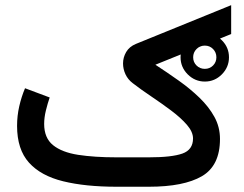

<svg xmlns="http://www.w3.org/2000/svg" viewBox="-20 -710 926 730"><path d="M666.5 -492.2Q666.5 -529.8 693.8 -556.9Q721.2 -584 758.8 -584Q796.4 -584 823.5 -556.9Q850.6 -529.8 850.6 -492.2Q850.6 -454.6 823.5 -427.2Q796.4 -399.9 758.8 -399.9Q721.2 -399.9 693.8 -427.2Q666.5 -454.6 666.5 -492.2ZM714.4 -492.2Q714.4 -473.6 727.3 -460.9Q740.2 -448.2 758.8 -448.2Q777.3 -448.2 790 -460.9Q802.7 -473.6 802.7 -492.2Q802.7 -510.7 790 -523.7Q777.3 -536.6 758.8 -536.6Q740.2 -536.6 727.3 -523.7Q714.4 -510.7 714.4 -492.2ZM546.4 0H422.9Q304.7 0 220 -20.8Q135.3 -41.5 90.1 -91.8Q44.9 -142.1 44.9 -231.4Q44.9 -269.5 53.2 -305.9Q61.5 -342.3 75.2 -374.5L168.9 -339.4Q161.1 -316.9 154.5 -290Q147.9 -263.2 147.9 -238.8Q147.9 -185.5 181.6 -158.2Q215.3 -130.9 277.1 -121.3Q338.9 -111.8 422.9 -111.8H545.9Q633.3 -111.8 673.6 -126.2Q713.9 -140.6 713.9 -183.6Q713.9 -208.5 690.7 -235.4Q667.5 -262.2 631.3 -289.3Q595.2 -316.4 555.9 -342.8Q516.6 -369.1 484.4 -394Q466.3 -407.7 457 -427.7Q447.8 -447.8 447.8 -468.8Q447.8 -491.7 459.7 -512.2Q471.7 -532.7 496.6 -543L858.9 -690.4V-580.6L570.8 -463.9Q615.7 -434.6 659.4 -403.6Q703.1 -372.6 738.5 -338.4Q773.9 -304.2 795.2 -265.6Q816.4 -227.1 816.4 -181.6Q816.4 -80.1 747.6 -40Q678.7 0 546.4 0Z"/></svg>

Font: Vazirmatn FD Medium
Style: Regular
Weight: 500
Designer: Saber Rastikerdar
Foundry: Saber Rastikerdar
Version: Version 33.003